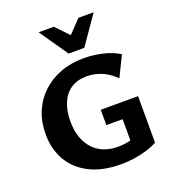

<svg xmlns="http://www.w3.org/2000/svg" viewBox="-163 -1038 1051 1174"><g transform="rotate(-20 362.5 -450.5)"><path d="M423 15Q305 15 221.5 -26.5Q138 -68 94.5 -142.5Q51 -217 51 -316Q51 -395 78.5 -460.5Q106 -526 156.5 -573.5Q207 -621 276 -647Q345 -673 428 -673Q486 -673 547 -659.5Q608 -646 657 -616L592 -483Q544 -529 497.5 -546Q451 -563 408 -563Q348 -563 306 -536Q264 -509 242 -458Q220 -407 220 -338Q220 -261 247.5 -205.5Q275 -150 324.5 -121Q374 -92 442 -92Q480 -92 516.5 -100.5Q553 -109 583 -128L525 -61V-241H419V-341H662V-38Q627 -20 586.5 -8Q546 4 504.5 9.5Q463 15 423 15ZM352 -731 379 -807 483 -916H582L454 -731ZM352 -731 224 -916H323L428 -806L454 -731Z"/></g></svg>

Font: Ysabeau SC ExtraBold
Style: Regular
Weight: 800
Designer: Christian Thalmann (Catharsis Fonts)
Version: Version 2.001;gftools[0.9.30]; featfreeze: smcp